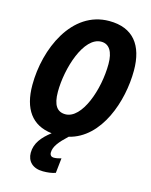

<svg xmlns="http://www.w3.org/2000/svg" viewBox="-139 -813 897 1141"><g transform="rotate(15 309.5 -242.5)"><path d="M238 240C267 240 291 237 315 229L325 137C308 142 294 145 279 145C265 145 255 136 255 120C255 82 284 48 333 2C524 -44 606 -290 606 -478C606 -634 536 -725 389 -725C159 -725 45 -462 45 -240C45 -93 106 -6 230 8C178 48 140 92 140 152C140 203 174 240 238 240ZM279 -122C229 -122 202 -157 202 -240C202 -384 267 -594 375 -594C424 -594 450 -552 450 -477C450 -319 381 -122 279 -122Z"/></g></svg>

Font: Noto Sans Display SemiCondensed Extra
Style: Italic
Weight: 800
Width: 4
Italic angle: -12°
Designer: Monotype Design Team
Foundry: Monotype Imaging Inc.
Version: Version 1.900